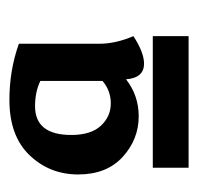

<svg xmlns="http://www.w3.org/2000/svg" viewBox="-26 -718 419 406"><g transform="rotate(-90 183.0 -515.5)"><path d="M167 -490.2Q193.8 -490.2 214.4 -507.8V-639.2Q190.9 -650.4 161.1 -650.4Q100.1 -650.4 100.1 -573.7Q100.1 -532.2 119.6 -511.2Q139.2 -490.2 167 -490.2ZM251 -419.9Q220.7 -419.9 217.8 -458Q183.6 -431.2 139.6 -431.2Q90.8 -431.2 53.7 -465.1Q16.6 -499 16.6 -559.1Q16.6 -619.6 57.4 -662.1Q98.1 -704.6 174.3 -704.6Q236.8 -704.6 293 -684.6V-514.2Q293 -480 309.1 -442.4Q274.4 -419.9 251 -419.9ZM309.1 -325.7H30.8V-401.4H309.1Z"/></g></svg>

Font: Bainsley
Style: Bold
Weight: 700
Designer: Paul James MIller
Foundry: High-Logic / Made with FontCreator
Version: Version 1.411;March 28, 2021;FontCreator 13.0.0.2683 64-bit